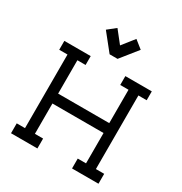

<svg xmlns="http://www.w3.org/2000/svg" viewBox="-205 -1057 1143 1207"><g transform="rotate(30 366.0 -454.0)"><path d="M297.4 -907.7 239.7 -861.8 337.4 -739.7H395L492.7 -861.8L435.1 -907.7L366.2 -820.8ZM683.6 -606H623.5V-71.8H683.6V0H491.7V-71.8H551.8V-292H180.7V-71.8H240.2V0H48.8V-71.8H108.9V-606H48.8V-670.4H240.2V-606H180.7V-363.8H551.8V-606H491.7V-670.4H683.6Z"/></g></svg>

Font: Eligible
Style: Regular
Weight: 500
Version: Version 1.1